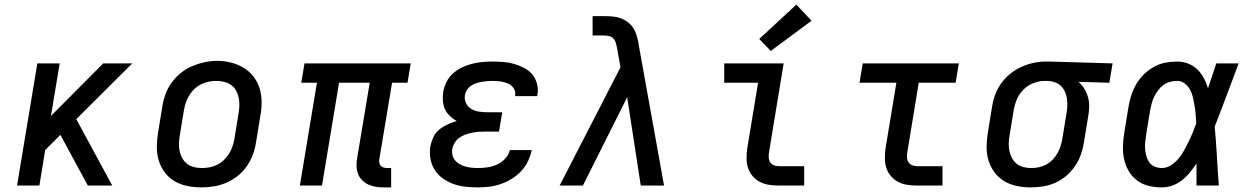

<svg xmlns="http://www.w3.org/2000/svg" viewBox="-20 -805 5440 833"><path d="M54 0 142 -530H239L201 -302L428 -530H554L311 -288L467 0H361L242 -220L176 -154L151 0Z M854 8Q823 8 793 2Q763 -4 737.5 -19Q712 -34 694.5 -57.5Q677 -81 668.5 -109.5Q660 -138 660.5 -169Q661 -200 666 -231L684 -341Q688 -368 697.5 -395Q707 -422 724 -445.5Q741 -469 764 -488Q787 -507 813.5 -518Q840 -529 867 -535Q894 -541 922 -541Q953 -541 982.5 -533.5Q1012 -526 1037 -511Q1062 -496 1080 -472.5Q1098 -449 1106.5 -420.5Q1115 -392 1115 -361Q1115 -330 1109 -299L1091 -189Q1087 -162 1077.5 -135.5Q1068 -109 1051.5 -85Q1035 -61 1012 -42.5Q989 -24 962.5 -12.5Q936 -1 908.5 3.5Q881 8 854 8ZM855 -76Q872 -76 889 -79Q906 -82 922 -90Q938 -98 951 -110.5Q964 -123 973.5 -138Q983 -153 988.5 -169.5Q994 -186 997 -203L1015 -313Q1018 -330 1018.5 -347.5Q1019 -365 1015.5 -381.5Q1012 -398 1004 -412.5Q996 -427 982.5 -436.5Q969 -446 952 -450Q935 -454 918 -454Q901 -454 884.5 -450.5Q868 -447 852 -439Q836 -431 823 -418.5Q810 -406 801 -391Q792 -376 786.5 -360Q781 -344 778 -327L760 -217Q757 -200 756.5 -182.5Q756 -165 759.5 -149Q763 -133 771 -118.5Q779 -104 792 -94Q805 -84 821.5 -80Q838 -76 855 -76Q855 -76 855 -76Q855 -76 855 -76Z M1645 8Q1628 8 1611 5.5Q1594 3 1579 -4Q1564 -11 1552 -22.5Q1540 -34 1534 -49Q1528 -64 1527 -81Q1526 -98 1529 -116L1584 -446H1451L1377 0H1281L1355 -446H1287L1301 -530H1762L1748 -446H1681L1626 -116Q1624 -108 1625.5 -100Q1627 -92 1631.5 -86.5Q1636 -81 1643.5 -78.5Q1651 -76 1659 -76H1677V8Z M2053 8Q2026 8 1998.5 5Q1971 2 1946.5 -7Q1922 -16 1901 -31Q1880 -46 1866 -68Q1852 -90 1847.5 -116.5Q1843 -143 1847 -170Q1851 -190 1860 -209.5Q1869 -229 1885.5 -242.5Q1902 -256 1921.5 -265Q1941 -274 1961 -280Q1945 -289 1931.5 -302Q1918 -315 1910.5 -331.5Q1903 -348 1901.5 -368Q1900 -388 1903 -407Q1907 -429 1917.5 -450Q1928 -471 1946 -487Q1964 -503 1985.5 -513Q2007 -523 2029 -528.5Q2051 -534 2073 -536Q2095 -538 2117 -538Q2141 -538 2165 -536Q2189 -534 2211 -527.5Q2233 -521 2253.5 -510.5Q2274 -500 2288.5 -483Q2303 -466 2309.5 -443Q2316 -420 2312 -397Q2312 -395 2311.5 -393Q2311 -391 2310 -388H2215Q2215 -389 2215 -390Q2215 -391 2215 -392Q2217 -403 2213 -413.5Q2209 -424 2201 -431.5Q2193 -439 2183 -443Q2173 -447 2162 -449.5Q2151 -452 2140 -453Q2129 -454 2117 -454Q2105 -454 2093.5 -453Q2082 -452 2070 -450Q2058 -448 2046 -444Q2034 -440 2023.5 -433Q2013 -426 2006 -415Q1999 -404 1997 -392Q1994 -374 2002 -357.5Q2010 -341 2025.5 -332Q2041 -323 2059.5 -320.5Q2078 -318 2096 -318H2159L2145 -234H2082Q2069 -234 2055 -233Q2041 -232 2027 -229Q2013 -226 1999 -221Q1985 -216 1973 -207.5Q1961 -199 1953 -186Q1945 -173 1942 -159Q1940 -146 1943 -132.5Q1946 -119 1954.5 -109Q1963 -99 1974.5 -92.5Q1986 -86 1999 -82.5Q2012 -79 2025.5 -77.5Q2039 -76 2053 -76Q2074 -76 2095 -79Q2116 -82 2136 -91Q2156 -100 2171.5 -116.5Q2187 -133 2192 -154H2287Q2282 -129 2270.5 -105.5Q2259 -82 2241 -62.5Q2223 -43 2200 -29Q2177 -15 2152.5 -6.5Q2128 2 2103 5Q2078 8 2053 8Z M2408 0 2672 -513 2657 -597Q2655 -608 2652 -618.5Q2649 -629 2642 -637Q2635 -645 2624 -648Q2613 -651 2601 -651H2551V-723V-735H2601Q2620 -735 2638 -733.5Q2656 -732 2672.5 -726Q2689 -720 2703 -709.5Q2717 -699 2726.5 -685Q2736 -671 2741 -654.5Q2746 -638 2750 -620Q2750 -618 2750.5 -616Q2751 -614 2751 -611L2861 0H2760L2701 -383L2509 0Z M3357 0Q3335 0 3314 -3.5Q3293 -7 3275.5 -16.5Q3258 -26 3244.5 -42Q3231 -58 3225 -77.5Q3219 -97 3219 -118.5Q3219 -140 3222 -162L3269 -446H3122V-530H3380L3317 -148Q3315 -136 3315 -124.5Q3315 -113 3320 -103.5Q3325 -94 3335.5 -89Q3346 -84 3357 -84H3469V0ZM3324 -584 3274 -636 3435 -785 3501 -715Z M3957 0Q3935 0 3914 -3.5Q3893 -7 3875.5 -16.5Q3858 -26 3844.5 -42Q3831 -58 3825 -77.5Q3819 -97 3819 -118.5Q3819 -140 3822 -162L3869 -446H3709L3723 -530H4140L4126 -446H3966L3917 -148Q3915 -136 3915 -124.5Q3915 -113 3920 -103.5Q3925 -94 3935.5 -89Q3946 -84 3957 -84H4069V0Z M4453 8Q4422 8 4392 2Q4362 -4 4337 -19Q4312 -34 4294.5 -57.5Q4277 -81 4268.5 -109.5Q4260 -138 4260.5 -169Q4261 -200 4266 -231L4284 -341Q4288 -368 4297.5 -394Q4307 -420 4323.5 -443Q4340 -466 4362.5 -484.5Q4385 -503 4410.5 -514.5Q4436 -526 4463 -532Q4490 -538 4517 -538Q4521 -538 4525 -538Q4529 -538 4533 -538L4807 -530L4793 -446L4659 -450Q4674 -437 4684.5 -420Q4695 -403 4700.5 -383Q4706 -363 4705.5 -341.5Q4705 -320 4701 -299L4683 -189Q4679 -162 4670 -136Q4661 -110 4645 -86Q4629 -62 4607 -43Q4585 -24 4559.5 -12.5Q4534 -1 4506.5 3.5Q4479 8 4453 8ZM4454 -76Q4471 -76 4487.5 -79.5Q4504 -83 4519 -91Q4534 -99 4546.5 -112Q4559 -125 4567.5 -139.5Q4576 -154 4581 -170Q4586 -186 4589 -203L4607 -313Q4610 -329 4610.5 -345.5Q4611 -362 4609 -377Q4607 -392 4600.5 -406.5Q4594 -421 4583.5 -431.5Q4573 -442 4558 -447.5Q4543 -453 4527 -454H4519Q4517 -454 4515 -454Q4513 -454 4511 -454Q4495 -454 4478.5 -449.5Q4462 -445 4447.5 -437Q4433 -429 4420.5 -416.5Q4408 -404 4399.5 -389.5Q4391 -375 4386 -359Q4381 -343 4378 -327L4360 -217Q4357 -200 4356.5 -182.5Q4356 -165 4359.5 -149Q4363 -133 4371 -118.5Q4379 -104 4391.5 -94Q4404 -84 4420.5 -80Q4437 -76 4454 -76Z M5022 8Q4992 8 4964 1.5Q4936 -5 4913.5 -22Q4891 -39 4877 -63Q4863 -87 4857 -114.5Q4851 -142 4852 -172Q4853 -202 4858 -231L4876 -341Q4880 -366 4888 -391Q4896 -416 4909.5 -439.5Q4923 -463 4943 -482.5Q4963 -502 4986.5 -515Q5010 -528 5035.5 -533Q5061 -538 5087 -538Q5112 -538 5135 -529Q5158 -520 5175 -503.5Q5192 -487 5203 -466Q5214 -445 5221 -422Q5230 -449 5239 -476Q5248 -503 5257 -530H5354Q5328 -462 5302.5 -393Q5277 -324 5250 -256Q5256 -192 5259.5 -128Q5263 -64 5268 0H5171Q5171 -24 5171 -48Q5171 -72 5171 -96Q5158 -76 5142.5 -57Q5127 -38 5108 -23Q5089 -8 5066.5 0Q5044 8 5022 8ZM5022 -76Q5042 -76 5061 -88.5Q5080 -101 5093.5 -117.5Q5107 -134 5117.5 -153Q5128 -172 5137.5 -191.5Q5147 -211 5155 -230.5Q5163 -250 5170 -270Q5169 -289 5167.5 -307.5Q5166 -326 5163 -344.5Q5160 -363 5156 -381Q5152 -399 5143.5 -415Q5135 -431 5120.5 -442.5Q5106 -454 5087 -454Q5072 -454 5056.5 -450Q5041 -446 5028 -436.5Q5015 -427 5005 -414Q4995 -401 4988 -386.5Q4981 -372 4977 -357Q4973 -342 4970 -327L4952 -217Q4950 -202 4948.5 -186Q4947 -170 4948.5 -154.5Q4950 -139 4954.5 -124.5Q4959 -110 4968 -98.5Q4977 -87 4991.5 -81.5Q5006 -76 5022 -76Z"/></svg>

Font: Iosevka Slab MdExObl
Style: Regular
Weight: 500
Width: 7
Italic angle: -9°
Monospace: yes
Designer: Belleve Invis
Foundry: Belleve Invis
Version: Version 11.1.1; ttfautohint (v1.8.3)